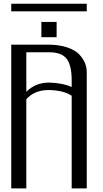

<svg xmlns="http://www.w3.org/2000/svg" viewBox="-20 -1038 567 1058"><path d="M42 -1017.6H458V-975.6H42ZM208 -917H292V-833H208ZM125 -750V-532.2Q175.8 -583 250 -583Q325.2 -581.1 375 -558.6V-596.7Q375 -676.8 347.7 -713.4Q320.3 -750 250 -750ZM42 -792H250Q308.6 -791 351.6 -776.4Q394.5 -761.7 416.5 -738.3Q438.5 -714.8 448.2 -690.9Q458 -667 458 -641.6V0H375V-510.7Q330.1 -540 250 -542Q169.9 -542 125 -491.2V0H42Z"/></svg>

Font: wanta
Style: Medium
Weight: 500
Version: Version 0.91